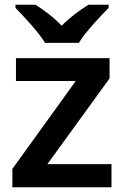

<svg xmlns="http://www.w3.org/2000/svg" viewBox="-20 -786 521 806"><path d="M169 -606H311C338 -651 400 -716 436 -753V-766H351C316 -744 274 -714 239 -678C205 -714 164 -744 129 -766H45V-753C81 -716 142 -651 169 -606ZM448 0V-97H179L440 -457V-542H47V-446H298L32 -77V0Z"/></svg>

Font: Noto Sans Ol Chiki SemiBold
Style: Regular
Weight: 600
Designer: Monotype Design Team, Lewis McGuffie
Foundry: Monotype Imaging Inc.
Version: Version 2.003